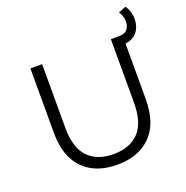

<svg xmlns="http://www.w3.org/2000/svg" viewBox="-148 -986 1093 1128"><g transform="rotate(-20 398.5 -422.0)"><path d="M395.9 6.4Q261.8 6.4 185.1 -71Q108.3 -148.4 108.3 -299.2V-700H181.6V-301.9Q181.6 -177.8 237.7 -118.7Q293.9 -59.6 396.4 -59.6Q499 -59.6 555.2 -118.7Q611.3 -177.8 611.3 -301.9V-700H683.4V-299.2Q683.4 -148.4 606.7 -71Q529.9 6.4 395.9 6.4ZM649 -645.3V-700H664.1Q699.1 -700 714.6 -719.6Q730.1 -739.2 730.1 -767.2Q730.1 -786 724.4 -802.3Q718.7 -818.5 710.1 -831.3L757 -849.5Q769.3 -832.8 776.1 -811.1Q783 -789.3 783 -765.3Q783 -712.5 752.8 -678.9Q722.7 -645.3 664.1 -645.3Z"/></g></svg>

Font: Montserrat Thin
Style: Regular
Weight: 100
Designer: Julieta Ulanovsky
Foundry: Julieta Ulanovsky
Version: Version 9.000